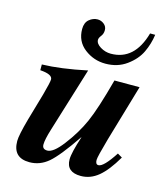

<svg xmlns="http://www.w3.org/2000/svg" viewBox="-107 -780 755 871"><g transform="rotate(15 271.0 -344.0)"><path d="M490 -697H514Q508 -653 489 -613Q470 -573 428 -542.5Q386 -512 329 -512Q274 -512 230.5 -545.5Q187 -579 187 -637Q187 -667 205 -682Q223 -697 244 -697Q261 -697 274.5 -686Q288 -675 288 -658Q288 -641 278.5 -629Q269 -617 269 -608Q269 -590 292 -576Q315 -562 341 -562Q452 -562 490 -697ZM490 -133 512 -120Q473 -53 435.5 -22Q398 9 353 9Q285 9 285 -51Q285 -82 311 -161H310Q240 -58 200.5 -24.5Q161 9 112 9Q34 9 34 -70Q34 -97 56 -176L93 -304Q110 -366 110 -379Q110 -403 52 -407V-434Q139 -436 262 -462L169 -160Q153 -109 153 -85Q153 -63 177 -63Q205 -63 247 -118Q294 -179 322.5 -243Q351 -307 389 -449H507L429 -183Q404 -95 404 -80Q404 -59 418 -59Q442 -59 490 -133Z"/></g></svg>

Font: STIX
Style: Bold Italic
Weight: 700
Italic angle: -16.33°
Designer: MicroPress Inc., with final additions and corrections provided by Coen Hoffman, Elsevier (retired)
Version: Version 1.1.1